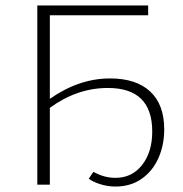

<svg xmlns="http://www.w3.org/2000/svg" viewBox="-20 -678 673 705"><path d="M583 -203Q583 -145 561.5 -97Q540 -49 499.5 -21Q459 7 404 7Q375 7 347 -2Q319 -11 306 -22L323 -47Q362 -25 404 -25Q465 -25 502 -72.5Q539 -120 539 -195Q539 -355 376 -355Q263 -355 163 -282V0H117V-658H524V-622H163V-315Q270 -390 384 -390Q480 -390 531.5 -342Q583 -294 583 -203Z"/></svg>

Font: Ysabeau SC Light
Style: Regular
Weight: 300
Designer: Christian Thalmann (Catharsis Fonts)
Version: Version 0.003